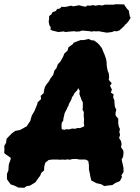

<svg xmlns="http://www.w3.org/2000/svg" viewBox="-49 -872 662 911"><path d="M66 19 38 18 20 9 2 3 -8 -10 -16 -22V-47L-9 -64L-8 -82L-7 -93L1 -114L2 -123L-9 -131L-21 -139L-29 -146L-28 -165L-29 -179L-20 -195L-18 -213L-10 -222L7 -239L23 -251L45 -255L55 -260L78 -273L95 -299L98 -311L103 -326L114 -344L121 -361L127 -375L130 -387L146 -402L144 -417L158 -430L161 -448L165 -461L174 -475L184 -487L191 -501L203 -516L210 -539L218 -547L226 -568L237 -579L250 -602L257 -619L271 -631L276 -648L297 -663L300 -669L320 -677L334 -682H348L371 -687L385 -681L397 -680L410 -671L420 -662L434 -644L441 -627L447 -613L454 -593L457 -576V-565L459 -550L462 -536L467 -524L469 -506L467 -493L481 -477L473 -465L482 -447L477 -433L490 -424L488 -410L494 -395V-386L496 -366L503 -351L499 -336L500 -323L512 -309V-286L515 -271L520 -260L517 -245L521 -233L516 -217L525 -203L528 -188L525 -174L536 -158L537 -145L535 -128L528 -115L532 -98L537 -75V-55L527 -40L530 -32L520 -13L499 -4L484 6L457 9L446 11L431 2L408 -3L384 -16L379 -38L377 -50L373 -67V-88L370 -108L357 -115H344H329L318 -117L310 -118L293 -117L282 -114L271 -116L262 -114L246 -115L237 -114L223 -115H214H199L182 -113L166 -100L161 -82L160 -63L147 -52L142 -39L128 -20L119 -7L93 9L78 11ZM256 -256 266 -259 275 -258 284 -259 292 -262 307 -261 321 -265 330 -264 340 -268 351 -273 349 -286V-296L350 -304L349 -315L348 -324L349 -337L347 -344L342 -353L344 -359V-369V-376V-386L341 -392L336 -402L335 -407L331 -416L328 -425V-433L330 -440L322 -454L317 -443L310 -436L303 -428L300 -420L292 -410L291 -403L285 -391L278 -379L276 -370L271 -363L268 -354L262 -344L257 -333L255 -322L252 -311L251 -300L244 -289L243 -280V-269L244 -259ZM228 -720 199 -727 190 -732 192 -742 185 -753 182 -769 184 -784V-796L195 -804L200 -814L216 -820L222 -829L236 -832L243 -840L255 -839L266 -840L288 -845L299 -842L326 -847L342 -843L358 -840L365 -846L379 -845L392 -848L403 -845L421 -848L436 -846L449 -850H457H491L500 -852L540 -851L544 -844L554 -830L562 -822L567 -794L571 -788L562 -773L554 -763L544 -754L540 -748L518 -728L503 -723L495 -725L482 -720L458 -717L429 -722L419 -724L407 -723L396 -724L386 -722L376 -724L354 -726L340 -727L329 -723L311 -722L304 -724L279 -722L261 -720L253 -723Z"/></svg>

Font: Winky Rough
Style: Bold Italic
Weight: 700
Italic angle: -8.97852°
Designer: Simon Atzbach
Foundry: typofactur
Version: Version 1.206; ttfautohint (v1.8.4.7-5d5b)